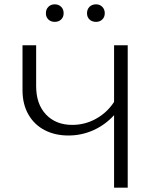

<svg xmlns="http://www.w3.org/2000/svg" viewBox="-20 -867 722 887"><path d="M570 -658V0H507V-335Q466 -290 411.5 -265.5Q357 -241 296 -241Q234 -241 186 -266Q138 -291 111 -338.5Q84 -386 84 -450V-658H147V-469Q147 -386 192.5 -338Q238 -290 314 -290Q372 -290 423 -318Q474 -346 507 -396V-658ZM192 -806Q192 -824 203.5 -835.5Q215 -847 233 -847Q251 -847 262.5 -835.5Q274 -824 274 -806Q274 -788 262.5 -777Q251 -766 233 -766Q215 -766 203.5 -777Q192 -788 192 -806ZM382 -806Q382 -824 393.5 -835.5Q405 -847 424 -847Q441 -847 452.5 -835.5Q464 -824 464 -806Q464 -788 452.5 -777Q441 -766 424 -766Q405 -766 393.5 -777Q382 -788 382 -806Z"/></svg>

Font: Ysabeau Semilight
Style: Regular
Weight: 300
Designer: Christian Thalmann (Catharsis Fonts)
Version: Version 0.003